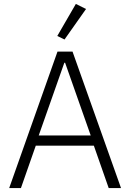

<svg xmlns="http://www.w3.org/2000/svg" viewBox="-20 -962 665 982"><path d="M420 -916 368 -942 273 -778 310 -760ZM599 0 351 -698H274L27 0H87L163 -217H460L536 0ZM444 -269H178L309 -641H313Z"/></svg>

Font: IBM Plex Arabic Light
Style: Regular
Weight: 300
Designer: Mike Abbink, Paul van der Laan, Pieter van Rosmalen, Wael Morcos, Khajak Apelian
Foundry: Bold Monday
Version: Version 1.0